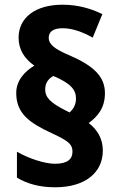

<svg xmlns="http://www.w3.org/2000/svg" viewBox="-20 -786 513 816"><path d="M49 -391C49 -304 104 -264 202 -219C275 -185 288 -171 288 -141C288 -110 267 -90 214 -90C169 -90 101 -113 52 -141V-31C97 -4 150 10 214 10C344 10 417 -54 417 -146C417 -196 394 -235 357 -263C395 -291 426 -327 426 -390C426 -460 379 -506 275 -551C210 -578 187 -599 187 -625C187 -652 207 -666 247 -666C287 -666 332 -650 374 -626L415 -726C366 -750 310 -766 246 -766C129 -766 59 -710 59 -626C59 -577 82 -538 126 -507C84 -482 49 -443 49 -391ZM172 -406C172 -434 187 -453 207 -463C280 -432 303 -405 303 -367C303 -339 290 -321 276 -308L256 -318C196 -349 172 -371 172 -406Z"/></svg>

Font: Noto Sans Myanmar UI SemiCondensed ExtraBold
Style: Regular
Weight: 800
Width: 4
Designer: Monotype Design Team
Foundry: Monotype Imaging Inc.
Version: Version 2.103